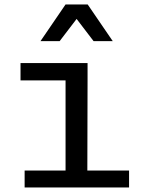

<svg xmlns="http://www.w3.org/2000/svg" viewBox="-20 -822 640 842"><path d="M364 -469.5 363 -74H546V0H88V-74H267.5V-469.5H70V-545.5H364ZM241.5 -641.5H157.5L267.5 -802.5H364.5L474.5 -641.5H390.5L316 -739Z"/></svg>

Font: SplineSansMono30
Style: Regular
Weight: 400
Designer: Eben Sorkin, Mirko Velimirovic
Foundry: Sorkin Type
Version: Version 1.000